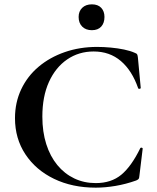

<svg xmlns="http://www.w3.org/2000/svg" viewBox="-20 -852 721 884"><path d="M427 -636Q457 -636 489.5 -633Q522 -630 551 -624Q580 -618 600 -609Q609 -606 611.5 -601.5Q614 -597 615 -586L628 -447Q628 -444 623 -443Q618 -442 616 -446Q588 -527 536.5 -571Q485 -615 411 -615Q343 -615 289.5 -578.5Q236 -542 205.5 -475Q175 -408 175 -315Q175 -245 193 -188.5Q211 -132 244 -92Q277 -52 322 -30.5Q367 -9 421 -9Q492 -9 538.5 -47.5Q585 -86 626 -170Q628 -173 632.5 -172Q637 -171 637 -168L622 -44Q621 -32 618.5 -28.5Q616 -25 607 -21Q559 -4 511.5 4Q464 12 421 12Q313 12 229 -28.5Q145 -69 97 -141.5Q49 -214 49 -308Q49 -380 77.5 -440.5Q106 -501 157.5 -544.5Q209 -588 278 -612Q347 -636 427 -636ZM403 -713Q375 -713 358.5 -729.5Q342 -746 342 -774Q342 -800 358.5 -816Q375 -832 403 -832Q431 -832 446 -816Q461 -800 461 -774Q461 -746 446 -729.5Q431 -713 403 -713Z"/></svg>

Font: Cormorant Garamond Light
Style: Regular
Weight: 300
Designer: Christian Thalmann (Catharsis Fonts)
Foundry: Catharsis Fonts
Version: Version 4.001